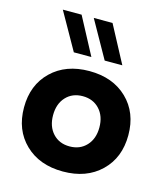

<svg xmlns="http://www.w3.org/2000/svg" viewBox="-115 -861 831 960"><g transform="rotate(15 300.0 -381.0)"><path d="M104 -438.2Q178.2 -509.8 299.8 -509.8Q421.4 -509.8 495.6 -438.2Q569.8 -366.7 569.8 -250Q569.8 -133.3 495.6 -61.8Q421.4 9.8 299.8 9.8Q178.2 9.8 104 -61.8Q29.8 -133.3 29.8 -250Q29.8 -366.7 104 -438.2ZM213.1 -155.8Q246.1 -120.1 299.8 -120.1Q353.5 -120.1 386.7 -155.8Q419.9 -191.4 419.9 -250Q419.9 -308.6 386.7 -344.2Q353.5 -379.9 299.8 -379.9Q246.1 -379.9 213.1 -344.2Q180.2 -308.6 180.2 -250Q180.2 -191.4 213.1 -155.8ZM290 -580.1H199.2L90.8 -772H188ZM450.2 -580.1H358.9L251 -772H348.1Z"/></g></svg>

Font: Gully
Style: Bold
Weight: 700
Designer: jaikishan Patel
Foundry: MagicType
Version: Version 1.000;Glyphs 3.2 (3242)